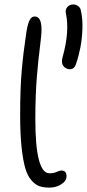

<svg xmlns="http://www.w3.org/2000/svg" viewBox="-20 -834 393 865"><path d="M294.9 -522Q276.9 -522 265.6 -536.6Q254.4 -551.3 262.2 -577.1Q294.4 -692.9 276.9 -773.9Q272.9 -789.6 283 -801.8Q293 -814 310.1 -814Q322.3 -814 332.3 -806.4Q342.3 -798.8 344.2 -787.1Q353 -748.5 351.3 -703.9Q349.6 -659.2 342.3 -620.8Q335 -582.5 323.2 -547.9Q315.4 -522 294.9 -522ZM203.1 11.2Q176.8 11.2 158.4 5.1Q140.1 -1 122.3 -20.8Q104.5 -40.5 94 -75.9Q83.5 -111.3 77.1 -171.6Q70.8 -231.9 70.8 -316.9Q70.8 -435.5 77.9 -516.4Q85 -597.2 99.1 -690.9Q105.5 -729 114 -744.4Q122.6 -759.8 136.2 -759.8Q167 -759.8 167 -701.2Q167 -675.3 160.2 -624.5Q153.3 -573.7 146.2 -489.3Q139.2 -404.8 139.2 -296.9Q139.2 -53.2 203.1 -53.2Q221.2 -53.2 235.6 -59.6Q250 -65.9 255.9 -65.9Q279.8 -65.9 279.8 -40Q279.8 -19 256.1 -3.9Q232.4 11.2 203.1 11.2Z"/></svg>

Font: Shantell Sans Normal
Style: Regular
Weight: 300
Designer: Stephen Nixon, Anya Danilova, Shantell Martin
Foundry: Arrow Type
Version: Version 1.006;[559af2be0]